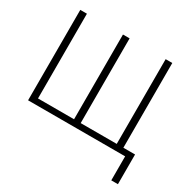

<svg xmlns="http://www.w3.org/2000/svg" viewBox="-186 -898 1300 1284"><g transform="rotate(30 464.0 -256.0)"><path d="M78.1 0V-698.2H129.4V-43.9H407.7V-698.2H459V-43.9H737.3V-698.2H788.6V-43.9H878.9V185.5H827.6V0Z"/></g></svg>

Font: Voltera Light
Style: Light
Weight: 300
Designer: Bernd Montag
Version: Version 1.301